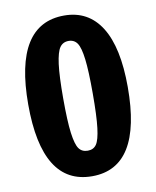

<svg xmlns="http://www.w3.org/2000/svg" viewBox="-81 -752 675 832"><g transform="rotate(-10 257.0 -336.5)"><path d="M257.8 -689.9Q364.3 -689.9 420.2 -600.8Q476.1 -511.7 476.1 -336.9Q476.1 17.1 257.8 17.1Q38.1 17.1 38.1 -336.9Q38.1 -689.9 257.8 -689.9ZM191.9 -336.9Q191.9 -237.3 198.7 -184.8Q205.6 -132.3 219 -113.8Q232.4 -95.2 257.8 -95.2Q283.2 -95.2 296.1 -114Q309.1 -132.8 315.4 -184.6Q321.8 -236.3 321.8 -336.9Q321.8 -435.5 315.4 -487.3Q309.1 -539.1 295.9 -558.6Q282.7 -578.1 257.8 -578.1Q232.9 -578.1 219.2 -558.6Q205.6 -539.1 198.7 -486.8Q191.9 -434.6 191.9 -336.9Z"/></g></svg>

Font: Fira Sans Compressed
Style: Bold
Weight: 700
Width: 1
Designer: Carrois Corporate & Edenspiekermann AG
Foundry: Carrois Corporate GbR & Edenspiekermann AG
Version: Version 4.203;PS 004.203;hotconv 1.0.88;makeotf.lib2.5.64775